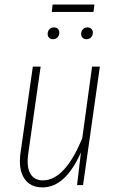

<svg xmlns="http://www.w3.org/2000/svg" viewBox="-20 -812 513 842"><path d="M390.1 -759.8H207L210.9 -792H394ZM211.9 -640.1Q201.7 -640.1 195.3 -646.5Q189 -652.8 189 -663.1Q189 -675.3 196.5 -683.6Q204.1 -691.9 216.8 -691.9Q227.5 -691.9 233.9 -685.3Q240.2 -678.7 240.2 -668.9Q240.2 -656.7 232.4 -648.4Q224.6 -640.1 211.9 -640.1ZM358.9 -640.1Q348.6 -640.1 342.3 -646.5Q335.9 -652.8 335.9 -663.1Q335.9 -675.3 343.5 -683.6Q351.1 -691.9 363.8 -691.9Q374 -691.9 380.6 -685.3Q387.2 -678.7 387.2 -668.9Q387.2 -656.7 379.4 -648.4Q371.6 -640.1 358.9 -640.1ZM166 9.8Q111.8 9.8 85.9 -30.5Q60.1 -70.8 69.8 -140.1L124 -520H158.2L104 -139.2Q95.7 -81.1 112.8 -51Q129.9 -21 168 -21Q264.6 -21 340.8 -206.1L383.8 -520H418L344.2 0H317.9L335 -144Q267.1 9.8 166 9.8Z"/></svg>

Font: Fira Sans Compressed UltraLight
Style: Italic
Weight: 200
Width: 3
Italic angle: -8°
Designer: Carrois Corporate & Edenspiekermann AG
Foundry: Carrois Corporate GbR & Edenspiekermann AG
Version: Version 4.203;PS 004.203;hotconv 1.0.88;makeotf.lib2.5.64775